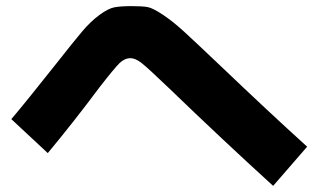

<svg xmlns="http://www.w3.org/2000/svg" viewBox="-20 -642 1040 627"><path d="M136 -142 17 -253Q63 -307 166 -437Q221 -507 248.5 -539.5Q276 -572 304.5 -593Q333 -614 353 -618Q373 -622 410 -622Q444 -622 461.5 -619Q479 -616 512.5 -593.5Q546 -571 583 -537Q620 -503 700 -427Q856 -278 983 -163L872 -35Q705 -187 533 -353Q462 -421 442 -436.5Q422 -452 406 -452Q387 -452 370.5 -436Q354 -420 305 -357Q224 -248 136 -142Z"/></svg>

Font: Mplus 1p ExtraBold
Style: Regular
Weight: 800
Version: Version 1.061